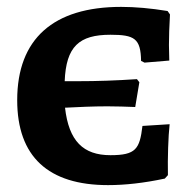

<svg xmlns="http://www.w3.org/2000/svg" viewBox="-20 -529 568 558"><path d="M394 -163C386 -96 375 -78 301 -78C222 -78 180 -119 169 -216C208 -218 250 -220 292 -220C319 -220 347 -219 373 -218L385 -290L378 -299C318 -295 264 -293 204 -293C192 -293 180 -293 168 -293C172 -394 210 -428 301 -428C371 -428 389 -417 390 -352L400 -347L472 -353C472 -369 471 -383 471 -398C471 -424 472 -451 474 -487L467 -497C418 -505 373 -509 332 -509C135 -509 30 -416 30 -238C30 -74 120 9 294 9C343 9 398 3 459 -10L468 -20C467 -70 469 -133 473 -168Z"/></svg>

Font: Alegreya SC
Style: Bold
Weight: 700
Designer: Juan Pablo del Peral
Foundry: Huerta Tipografica
Version: Version 2.007;PS 002.007;hotconv 1.0.88;makeotf.lib2.5.64775